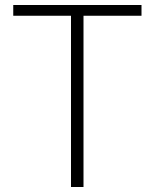

<svg xmlns="http://www.w3.org/2000/svg" viewBox="-20 -748 618 768"><path d="M264 0V-685H33V-728H546V-685H314V0Z"/></svg>

Font: Noto Sans KR Thin ExtraLight
Style: Regular
Weight: 250
Version: Version 2.004-H2;hotconv 1.0.118;makeotfexe 2.5.65603